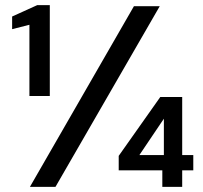

<svg xmlns="http://www.w3.org/2000/svg" viewBox="-20 -724 787 744"><path d="M94 -352V-628L27 -611V-660L124 -704H173V-352ZM96 0 499 -700H599L195 0ZM609 0V-64H440V-120L601 -348H686V-123H729V-64H686V0ZM520 -123H615V-264Z"/></svg>

Font: DM Sans 24pt Medium
Style: Regular
Weight: 500
Designer: Colophon Foundry, Jonny Pinhorn
Foundry: Colophon Foundry
Version: Version 4.004;gftools[0.9.30]